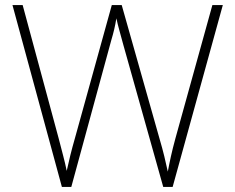

<svg xmlns="http://www.w3.org/2000/svg" viewBox="-20 -734 921 754"><path d="M855 -714H814L669 -191C654 -136 647 -102 639 -60C630 -101 622 -137 606 -191L458 -714H419L275 -194C260 -142 251 -104 242 -63C234 -104 223 -140 210 -192L69 -714H29L223 0H260L417 -576C426 -606 432 -631 437 -662C444 -629 453 -601 464 -559L621 0H658Z"/></svg>

Font: Noto Sans Sinhala UI ExtraLight
Style: Regular
Weight: 200
Designer: Jelle Bosma - Monotype Design Team
Foundry: Monotype Imaging Inc.
Version: Version 2.006